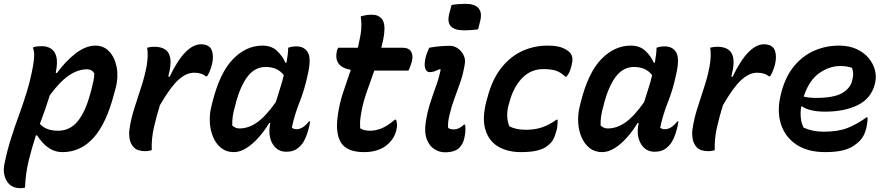

<svg xmlns="http://www.w3.org/2000/svg" viewBox="-46 -786 4646 1006"><path d="M126 -537Q137 -542 149 -543Q161 -544 174 -544Q201 -544 221.5 -531Q242 -518 249.5 -488Q257 -458 246 -405L252 -403Q296 -464 349.5 -505.5Q403 -547 454 -547Q498 -547 527 -515.5Q556 -484 565.5 -433Q575 -382 560 -324L553 -299Q512 -139 444 -64Q376 11 282 11Q249 11 223 -3Q197 -17 178.5 -37.5Q160 -58 148 -77L142 -76Q121 -12 104.5 55Q88 122 85 197Q75 200 61 200Q12 200 -10.5 162.5Q-33 125 -23 74Q-8 1 12 -62Q32 -125 54 -184.5Q76 -244 95 -306.5Q114 -369 127 -440Q132 -468 133 -493Q134 -518 126 -537ZM411 -423Q363 -423 315.5 -391Q268 -359 215 -287Q203 -248 190 -211Q177 -174 163 -137Q195 -101 258 -101Q320 -101 360.5 -150Q401 -199 426 -292L431 -309Q439 -339 443.5 -361Q448 -383 448 -402Q435 -423 411 -423Z M749 1Q744 2 735 4Q726 6 716 6Q674 6 655.5 -13.5Q637 -33 633 -59.5Q629 -86 632 -107Q640 -162 657.5 -217.5Q675 -273 693.5 -329Q712 -385 722 -439Q732 -496 725 -536Q742 -541 761 -541Q820 -541 838.5 -505Q857 -469 838 -395Q837 -390 836 -385L842 -383Q885 -472 926 -513Q967 -554 1007 -554Q1038 -554 1054 -538Q1065 -527 1068.5 -502.5Q1072 -478 1064 -446Q1054 -409 1039 -386H1033Q1010 -405 971 -405Q930 -405 888.5 -367.5Q847 -330 792 -235Q773 -174 760 -116.5Q747 -59 749 1Z M1329 -547Q1376 -547 1405 -520Q1434 -493 1450 -457H1455Q1459 -479 1461.5 -500Q1464 -521 1464 -536Q1484 -543 1507 -543Q1549 -543 1567.5 -510.5Q1586 -478 1566 -393Q1550 -317 1523.5 -250.5Q1497 -184 1483 -117Q1492 -109 1508 -109Q1541 -109 1573 -150H1579Q1578 -142 1576 -132.5Q1574 -123 1571 -111Q1564 -84 1554 -61.5Q1544 -39 1532 -26Q1516 -8 1498 0.5Q1480 9 1454 9Q1406 9 1381.5 -33.5Q1357 -76 1370 -140V-142H1365Q1339 -99 1308 -64.5Q1277 -30 1244 -9.5Q1211 11 1179 11Q1140 11 1113 -10.5Q1086 -32 1071 -67Q1056 -102 1053.5 -144Q1051 -186 1061 -226L1067 -251Q1106 -406 1175 -476.5Q1244 -547 1329 -547ZM1171 -128Q1179 -121 1188 -117Q1197 -113 1209 -113Q1256 -113 1301.5 -145Q1347 -177 1399 -251Q1409 -285 1420.5 -319.5Q1432 -354 1441 -392Q1409 -435 1346 -435Q1291 -435 1253.5 -388Q1216 -341 1191 -252L1187 -235Q1169 -177 1171 -128Z M2029 -159Q2039 -135 2030 -101Q2025 -82 2016.5 -67Q2008 -52 1991 -35Q1969 -13 1936.5 -1Q1904 11 1862 11Q1774 11 1742.5 -36Q1711 -83 1723 -174Q1731 -239 1751 -299.5Q1771 -360 1792 -420Q1701 -436 1719 -519Q1722 -529 1726 -536H1829Q1833 -554 1837 -572.5Q1841 -591 1844 -609Q1851 -656 1844 -700Q1861 -705 1874.5 -707Q1888 -709 1902 -709Q1937 -709 1955 -686.5Q1973 -664 1967 -612Q1965 -593 1961 -574Q1957 -555 1952 -536H2062Q2096 -536 2108 -515.5Q2120 -495 2112 -464Q2108 -451 2104 -439Q2100 -427 2094 -416H1915Q1894 -357 1874 -299.5Q1854 -242 1845 -185Q1841 -160 1840.5 -144Q1840 -128 1841 -114Q1860 -101 1894 -101Q1921 -101 1952 -113Q1983 -125 2023 -159Z M2203 -536Q2231 -541 2259 -543.5Q2287 -546 2312 -546Q2334 -546 2353.5 -532Q2373 -518 2383.5 -496Q2394 -474 2389 -449Q2381 -399 2366 -355.5Q2351 -312 2335.5 -271Q2320 -230 2310 -187Q2303 -159 2302 -143.5Q2301 -128 2302 -116Q2307 -112 2315 -110Q2323 -108 2331 -108Q2360 -108 2385 -133H2391Q2396 -101 2387 -63Q2384 -47 2377.5 -35Q2371 -23 2361 -12Q2337 12 2285 12Q2256 12 2230 -4.5Q2204 -21 2190.5 -55Q2177 -89 2184 -141Q2192 -195 2206.5 -241Q2221 -287 2237 -330.5Q2253 -374 2263 -421L2259 -424Q2244 -417 2231 -412.5Q2218 -408 2205 -408Q2189 -408 2182 -427.5Q2175 -447 2185 -489Q2191 -511 2203 -536ZM2320 -760Q2338 -763 2357.5 -764.5Q2377 -766 2393 -766Q2442 -766 2461.5 -742.5Q2481 -719 2470 -676L2459 -632Q2442 -630 2423 -628.5Q2404 -627 2387 -627Q2335 -627 2315.5 -649Q2296 -671 2309 -719Z M2823 -547Q2876 -547 2904.5 -534Q2933 -521 2943 -507Q2951 -496 2953 -482.5Q2955 -469 2949 -444Q2944 -423 2938.5 -410.5Q2933 -398 2922 -384H2916Q2893 -407 2867 -415.5Q2841 -424 2801 -424Q2734 -424 2688 -375Q2642 -326 2622 -246L2618 -233Q2603 -171 2623 -124Q2658 -106 2709 -106Q2756 -106 2793.5 -118.5Q2831 -131 2870 -159H2876Q2876 -148 2875 -134Q2874 -120 2871 -106Q2862 -72 2852.5 -55Q2843 -38 2824 -23Q2805 -7 2771.5 2Q2738 11 2683 11Q2615 11 2566 -17Q2517 -45 2498 -104Q2479 -163 2502 -254L2507 -271Q2531 -366 2578 -427Q2625 -488 2688 -517.5Q2751 -547 2823 -547Z M3259 -547Q3306 -547 3335 -520Q3364 -493 3380 -457H3385Q3389 -479 3391.5 -500Q3394 -521 3394 -536Q3414 -543 3437 -543Q3479 -543 3497.5 -510.5Q3516 -478 3496 -393Q3480 -317 3453.5 -250.5Q3427 -184 3413 -117Q3422 -109 3438 -109Q3471 -109 3503 -150H3509Q3508 -142 3506 -132.5Q3504 -123 3501 -111Q3494 -84 3484 -61.5Q3474 -39 3462 -26Q3446 -8 3428 0.5Q3410 9 3384 9Q3336 9 3311.5 -33.5Q3287 -76 3300 -140V-142H3295Q3269 -99 3238 -64.5Q3207 -30 3174 -9.5Q3141 11 3109 11Q3070 11 3043 -10.5Q3016 -32 3001 -67Q2986 -102 2983.5 -144Q2981 -186 2991 -226L2997 -251Q3036 -406 3105 -476.5Q3174 -547 3259 -547ZM3101 -128Q3109 -121 3118 -117Q3127 -113 3139 -113Q3186 -113 3231.5 -145Q3277 -177 3329 -251Q3339 -285 3350.5 -319.5Q3362 -354 3371 -392Q3339 -435 3276 -435Q3221 -435 3183.5 -388Q3146 -341 3121 -252L3117 -235Q3099 -177 3101 -128Z M3699 1Q3694 2 3685 4Q3676 6 3666 6Q3624 6 3605.5 -13.5Q3587 -33 3583 -59.5Q3579 -86 3582 -107Q3590 -162 3607.5 -217.5Q3625 -273 3643.5 -329Q3662 -385 3672 -439Q3682 -496 3675 -536Q3692 -541 3711 -541Q3770 -541 3788.5 -505Q3807 -469 3788 -395Q3787 -390 3786 -385L3792 -383Q3835 -472 3876 -513Q3917 -554 3957 -554Q3988 -554 4004 -538Q4015 -527 4018.5 -502.5Q4022 -478 4014 -446Q4004 -409 3989 -386H3983Q3960 -405 3921 -405Q3880 -405 3838.5 -367.5Q3797 -330 3742 -235Q3723 -174 3710 -116.5Q3697 -59 3699 1Z M4350 -547Q4403 -547 4442 -529Q4481 -511 4505.5 -481.5Q4530 -452 4538.5 -417.5Q4547 -383 4539 -351L4537 -343Q4518 -270 4448.5 -235.5Q4379 -201 4277 -201Q4235 -201 4204 -208.5Q4173 -216 4158 -228H4152Q4147 -197 4150 -168Q4153 -139 4165 -117Q4190 -106 4215.5 -101Q4241 -96 4270 -96Q4344 -96 4393.5 -115Q4443 -134 4494 -171H4500Q4500 -155 4498 -142Q4496 -129 4494 -118Q4486 -86 4473.5 -67Q4461 -48 4443 -34Q4415 -10 4375.5 0.5Q4336 11 4278 11Q4184 11 4124.5 -30Q4065 -71 4044.5 -140Q4024 -209 4046 -294L4049 -306Q4071 -387 4115.5 -440.5Q4160 -494 4220.5 -520.5Q4281 -547 4350 -547ZM4356 -440Q4299 -440 4246 -402.5Q4193 -365 4165 -280Q4193 -273 4228 -273Q4323 -273 4366 -298Q4409 -323 4419 -363Q4425 -387 4424 -403Q4423 -419 4418 -431Q4405 -435 4391.5 -437.5Q4378 -440 4356 -440Z"/></svg>

Font: Recursive Sn Csl St SmB
Style: Italic
Weight: 600
Italic angle: -15°
Version: Version 1.079;hotconv 1.0.112;makeotfexe 2.5.65598; ttfautoh